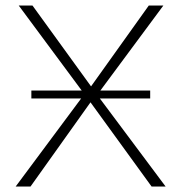

<svg xmlns="http://www.w3.org/2000/svg" viewBox="-20 -678 666 698"><path d="M531 0 309 -306 91 0H37L275 -320H94V-349H277L48 -658H98L311 -364L521 -658H574L345 -349H526V-320H343L582 0Z"/></svg>

Font: Ysabeau Light
Style: Regular
Weight: 300
Designer: Christian Thalmann (Catharsis Fonts)
Version: Version 0.003